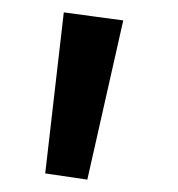

<svg xmlns="http://www.w3.org/2000/svg" viewBox="-20 -561 288 310"><path d="M53 -281 83 -541 179 -528 121 -271Z"/></svg>

Font: FiraGO
Style: Italic
Weight: 400
Italic angle: -8°
Designer: bBox Type GmbH
Foundry: bBox Type GmbH
Version: Version 1.001